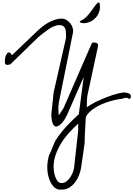

<svg xmlns="http://www.w3.org/2000/svg" viewBox="-20 -991 1090 1569"><path d="M366.2 377Q366.2 363.3 367.2 352.1Q368.2 340.8 369.6 330.6Q371.1 320.3 373.5 307.6Q376 294.9 380.9 276.4Q390.6 259.8 397.5 242.7Q404.3 225.6 410.6 209Q417 192.4 424.3 175.8Q431.6 159.2 443.4 142.6Q481.4 85.9 527.8 36.6Q574.2 -12.7 624 -57.6L664.1 -362.3L528.3 -52.7Q523.4 -42 514.2 -25.9Q504.9 -9.8 492.7 5.9Q480.5 21.5 466.3 32.2Q452.1 43 437.5 43Q425.8 43 418 31.2Q410.2 19.5 406.2 3.4Q402.3 -12.7 400.9 -28.8Q399.4 -44.9 399.4 -52.7Q399.4 -54.7 399.9 -60.1Q400.4 -65.4 400.4 -66.4Q401.4 -83 404.8 -111.3Q408.2 -139.6 411.1 -167Q414.1 -194.3 416 -214.8Q418 -235.4 418.9 -238.3L519.5 -680.7V-702.1Q519.5 -717.8 518.1 -733.4Q516.6 -749 511.2 -760.3Q505.9 -771.5 495.1 -778.8Q484.4 -786.1 463.9 -786.1Q447.3 -786.1 423.3 -776.9Q399.4 -767.6 385.7 -757.8Q377.9 -752 362.3 -741.2Q346.7 -730.5 332 -718.8Q317.4 -707 305.7 -697.8Q293.9 -688.5 291 -685.5L71.3 -471.7Q64.5 -464.8 56.6 -462.9Q48.8 -460.9 40 -460.9Q28.3 -460.9 23.9 -466.3Q19.5 -471.7 19.5 -484.4Q19.5 -493.2 20.5 -506.3Q21.5 -519.5 25.9 -531.7Q30.3 -543.9 37.1 -553.2Q43.9 -562.5 54.7 -562.5Q59.6 -562.5 63 -559.6Q66.4 -556.6 68.8 -552.7Q71.3 -548.8 73.2 -545.4Q75.2 -542 78.1 -542H80.1Q81.1 -542 81.1 -543L291 -743.2Q308.6 -759.8 331.1 -777.3Q353.5 -794.9 378.4 -808.1Q403.3 -821.3 430.2 -830.1Q457 -838.9 483.4 -838.9Q504.9 -838.9 523.4 -827.6Q542 -816.4 555.2 -799.3Q568.4 -782.2 574.2 -761.2Q580.1 -740.2 575.2 -718.8L460.9 -153.3Q459 -137.7 458 -126.5Q457 -115.2 457 -104.5Q457 -93.8 458 -82Q459 -70.3 459 -53.7Q462.9 -53.7 462.4 -52.2Q461.9 -50.8 466.8 -57.6Q469.7 -63.5 475.6 -71.8Q481.4 -80.1 486.8 -88.4Q492.2 -96.7 496.1 -103Q500 -109.4 500 -109.4L728.5 -633.8Q733.4 -642.6 737.8 -643.1Q742.2 -643.6 749 -643.6Q758.8 -643.6 770 -639.2Q781.2 -634.8 781.2 -622.1V-614.3L700.2 -238.3Q693.4 -210.9 691.4 -187.5Q689.5 -164.1 689.5 -138.7V-114.3Q705.1 -126 728.5 -139.6Q752 -153.3 780.3 -166.5Q808.6 -179.7 839.8 -192.4Q871.1 -205.1 899.9 -214.4Q928.7 -223.6 954.1 -229.5Q979.5 -235.4 997.1 -235.4Q1002.9 -235.4 1012.2 -233.9Q1021.5 -232.4 1029.8 -229Q1038.1 -225.6 1043.9 -219.7Q1049.8 -213.9 1049.8 -205.1Q1049.8 -199.2 1046.4 -190.4Q1043 -181.6 1035.2 -183.6Q1033.2 -183.6 1025.4 -188Q1017.6 -192.4 1015.6 -192.4Q1013.7 -192.4 1008.3 -191.4Q1002.9 -190.4 996.6 -189.5Q990.2 -188.5 984.9 -186.5Q979.5 -184.6 977.5 -183.6Q938.5 -179.7 895.5 -168.5Q852.5 -157.2 812 -139.6Q771.5 -122.1 738.3 -98.1Q705.1 -74.2 685.5 -43L680.7 -29.3Q680.7 -29.3 679.7 -7.8Q678.7 13.7 677.2 42.5Q675.8 71.3 673.8 102.1Q671.9 132.8 671.9 152.3V175.8L642.6 380.9Q637.7 410.2 625.5 441.4Q613.3 472.7 593.8 498.5Q574.2 524.4 546.9 541.5Q519.5 558.6 486.3 558.6Q482.4 558.6 471.7 558.1Q460.9 557.6 457 557.6Q430.7 549.8 413.6 529.3Q396.5 508.8 385.7 481.9Q375 455.1 370.6 427.2Q366.2 399.4 366.2 377ZM418 374Q418 386.7 420.9 409.2Q423.8 431.6 431.2 452.6Q438.5 473.6 450.7 489.3Q462.9 504.9 483.4 504.9Q504.9 504.9 522.5 491.7Q540 478.5 553.2 459Q566.4 439.5 575.2 417Q584 394.5 585.9 376L619.1 75.2V19.5Q583 51.8 546.4 91.8Q509.8 131.8 481.4 177.2Q453.1 222.7 435.5 272Q418 321.3 418 374ZM796.9 -931.6Q796.9 -930.7 796.9 -926.8Q796.9 -922.9 795.9 -918.9Q794.9 -915 794.4 -911.6Q793.9 -908.2 793.9 -907.2Q784.2 -871.1 765.1 -849.6Q746.1 -828.1 724.1 -816.9Q702.1 -805.7 681.2 -802.7Q660.2 -799.8 647 -803.2Q633.8 -806.6 631.8 -812.5Q629.9 -818.4 647.5 -825.2Q666 -833 684.6 -852.1Q703.1 -871.1 719.7 -893.1Q736.3 -915 750.5 -935.1Q764.6 -955.1 775.4 -964.8Q786.1 -974.6 791.5 -968.3Q796.9 -961.9 796.9 -931.6Z"/></svg>

Font: Cedarville Cursive
Style: Regular
Weight: 400
Designer: Kimberly Geswein
Foundry: Kimberly Geswein
Version: Version 1.001 2010